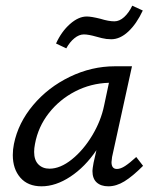

<svg xmlns="http://www.w3.org/2000/svg" viewBox="-20 -649 547 675"><path d="M483 -66Q446 -29 417.5 -11.5Q389 6 361 6Q335 6 320 -7.5Q305 -21 305 -48Q305 -55 309 -77L319 -121Q279 -62 227.5 -28Q176 6 126 6Q78 6 51.5 -24.5Q25 -55 25 -104Q25 -124 29 -143Q44 -217 96.5 -279.5Q149 -342 225.5 -379Q302 -416 384 -416H444L374 -97Q372 -83 372 -79Q372 -55 391 -55Q404 -55 420 -65.5Q436 -76 459 -97ZM346 -278 363 -358Q299 -356 244 -327.5Q189 -299 151.5 -251Q114 -203 103 -143Q100 -128 100 -115Q100 -86 115 -71Q130 -56 154 -56Q192 -56 232.5 -88.5Q273 -121 304 -172.5Q335 -224 346 -278ZM177 -496Q196 -538 226 -564.5Q256 -591 285 -591Q301 -591 333 -583Q362 -574 382 -574Q400 -574 416.5 -589Q433 -604 445 -629L482 -612Q460 -565 431 -538Q402 -511 371 -511Q354 -511 338 -515Q322 -519 319 -520Q291 -528 275 -528Q258 -528 241.5 -514.5Q225 -501 213 -479Z"/></svg>

Font: Ysabeau Medium
Style: Italic
Weight: 500
Italic angle: -12°
Designer: Christian Thalmann (Catharsis Fonts)
Version: Version 0.003